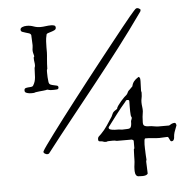

<svg xmlns="http://www.w3.org/2000/svg" viewBox="-52 -610 817 819"><g transform="rotate(-5 357.0 -201.0)"><path d="M114.7 13.7Q117.2 8.3 130.4 -10.3Q143.6 -28.8 164.1 -56.4Q184.6 -84 210.9 -118.7Q237.3 -153.3 267.1 -191.9Q296.9 -230.5 328.1 -270.5Q359.4 -310.5 389.4 -348.6Q419.4 -386.7 446.8 -421.1Q474.1 -455.6 495.6 -482.4Q517.1 -509.3 531.5 -526.6Q545.9 -543.9 550.3 -548.3Q553.2 -551.8 556.9 -555.2Q560.5 -558.6 564.9 -558.6Q570.3 -558.6 577.1 -553.2Q578.1 -552.2 578.4 -551.8Q578.6 -551.3 578.6 -548.8V-547.9Q578.6 -547.4 578.4 -547.1Q578.1 -546.9 578.1 -546.4Q578.1 -544.4 577.1 -543.2Q576.2 -542 575.2 -540.5Q522.5 -465.8 468 -394.8Q413.6 -323.7 358.4 -254.2Q303.2 -184.6 247.6 -115Q191.9 -45.4 136.2 26.9Q133.8 27.8 131.8 28.3Q129.9 28.8 127.4 28.8Q122.1 27.3 117.7 24.7Q113.3 22 113.3 17.6Q113.3 16.6 113.8 15.6Q114.3 14.6 114.7 13.7ZM55.7 -250Q55.7 -257.8 60.5 -259.8Q65.4 -261.7 72 -262.2Q78.6 -262.7 85 -263.2Q91.3 -263.7 94.2 -268.1Q99.6 -276.9 102.1 -285.4Q104.5 -293.9 105.2 -303Q106 -312 106 -321.8Q106 -331.5 106.9 -341.8L107.9 -345.7Q108.4 -347.2 108.9 -348.6Q109.4 -350.1 109.4 -351.1Q109.9 -359.4 108.4 -367.2Q106.9 -375 106.9 -387.2Q109.4 -389.6 109.4 -390.4Q109.4 -391.1 109.4 -394.5Q107.4 -401.4 106 -408Q104.5 -414.6 105 -422.4Q105 -422.9 105.5 -425.5Q106 -428.2 106.2 -431.2Q106.4 -434.1 106.7 -436.8Q106.9 -439.5 106.9 -440.4Q106.9 -450.2 106 -460.9Q105 -471.7 105 -483.4Q103 -489.3 95.9 -491.7Q88.9 -494.1 81.3 -496.1Q73.7 -498 67.6 -500.7Q61.5 -503.4 61.5 -510.3Q61.5 -517.1 69.8 -520.8Q78.1 -524.4 89.4 -524.4Q104.5 -524.4 118.2 -519.3Q131.8 -514.2 147 -514.2Q158.2 -514.2 169.4 -515.9Q180.7 -517.6 193.4 -517.6Q198.2 -517.6 205.1 -515.9Q211.9 -514.2 211.9 -505.9Q211.9 -499 205.3 -495.6Q198.7 -492.2 190.9 -490Q183.1 -487.8 176.5 -485.4Q169.9 -482.9 169.9 -478Q166.5 -464.8 165.8 -451.4Q165 -438 165 -425.3V-403.3Q165 -398.4 164.3 -390.9Q163.6 -383.3 162.8 -374Q162.1 -364.7 161.4 -354.5Q160.6 -344.2 160.6 -334Q158.2 -330.1 158.2 -325.4Q158.2 -320.8 158.2 -316.4Q158.2 -305.2 158.7 -298.1Q159.2 -291 160.6 -278.8Q161.6 -269 168.2 -266.1Q174.8 -263.2 182.1 -262Q189.5 -260.7 195.3 -259Q201.2 -257.3 201.2 -251Q201.2 -243.7 194.1 -242.9Q187 -242.2 181.2 -242.2Q172.9 -242.2 167.5 -242.4Q162.1 -242.7 153.3 -245.6Q151.9 -245.1 150.4 -245.1Q149.4 -244.6 148.2 -244.6Q147 -244.6 146 -244.1Q143.1 -243.2 135.5 -242.7Q127.9 -242.2 119.9 -241.2Q111.8 -240.2 105 -239.3Q98.1 -238.3 96.2 -236.8Q84.5 -235.8 75.7 -236.8Q67.9 -237.8 61.8 -240.5Q55.7 -243.2 55.7 -250ZM399.4 -60.1Q399.4 -56.2 403.6 -54.2Q407.7 -52.2 413.1 -51.3Q418.5 -50.3 423.6 -50Q428.7 -49.8 430.7 -49.8Q438 -49.8 442.1 -49.6Q446.3 -49.3 448.7 -48.8Q451.2 -48.3 452.9 -48.1Q454.6 -47.9 457 -47.9Q468.3 -48.8 475.8 -48.6Q483.4 -48.3 488.3 -50.5Q493.2 -52.7 495.1 -59.6Q497.1 -66.4 497.1 -81.1Q498 -85.4 500 -89.1Q502 -92.8 501 -97.7Q498.5 -99.1 497.8 -106.2Q497.1 -113.3 496.8 -123.3Q496.6 -133.3 496.8 -145Q497.1 -156.7 497.1 -167.5Q496.1 -170.9 493.4 -171.4Q490.7 -171.9 488.3 -171.9Q483.9 -171.9 482.2 -168.7Q480.5 -165.5 478.5 -163.6Q458.5 -140.6 440.9 -117.4Q423.3 -94.2 404.8 -69.8Q402.8 -67.4 401.1 -65.4Q399.4 -63.5 399.4 -60.1ZM493.7 125Q493.7 115.2 495.4 104.7Q497.1 94.2 497.1 82.5Q497.1 77.6 497.3 70.6Q497.6 63.5 497.8 56.6Q498 49.8 498.3 44.9Q498.5 40 498.5 40L501 36.1V3.4Q501 2.4 497.8 0.2Q494.6 -2 493.7 -2H429.2Q419.9 -4.9 411.1 -4.4Q402.3 -3.9 390.6 -3.9Q387.7 -2.4 386.2 -2.2Q384.8 -2 381.3 -2Q375.5 -2 371.3 -3.9Q367.2 -5.9 361.8 -5.9Q356.9 -5.9 353.5 -7.3Q350.1 -8.8 350.1 -15.1Q350.1 -23.4 354.7 -27.6Q359.4 -31.7 364.7 -37.1Q379.4 -51.8 392.1 -70.6Q404.8 -89.4 416 -106.9Q418.9 -112.3 421.4 -118.7Q423.8 -125 429.2 -128.9Q429.2 -128.9 431.2 -130.4Q433.1 -131.8 435.5 -133.3Q438 -134.8 439.9 -136.2Q441.9 -137.7 442.4 -138.2Q442.4 -142.6 448.5 -151.4Q454.6 -160.2 462.4 -169.2Q470.2 -178.2 477.3 -185.1Q484.4 -191.9 486.3 -192.9Q490.7 -196.8 492.7 -201.9Q494.6 -207 498.5 -211.4Q499.5 -211.9 502 -214.4Q504.4 -216.8 507.1 -219.5Q509.8 -222.2 512.2 -224.6Q514.6 -227.1 515.6 -228Q518.1 -240.2 525.1 -249Q532.2 -257.8 543 -264.2Q543.5 -265.1 544.4 -265.4Q545.4 -265.6 546.4 -265.6Q547.4 -264.6 548.3 -263.9Q549.3 -263.2 550.3 -261.7Q551.3 -260.3 551.8 -257.1Q552.2 -253.9 552.2 -247.6Q552.2 -236.3 551.5 -226.8Q550.8 -217.3 550.8 -204.1Q552.7 -202.1 552.5 -197.5Q552.2 -192.9 552.2 -191.4Q552.2 -182.6 550.3 -174.3Q548.3 -166 548.3 -157.2Q548.3 -147 549.8 -137.2Q551.3 -127.4 550.8 -118.2Q548.8 -106 547.6 -94.5Q546.4 -83 546.4 -70.8Q546.4 -65.4 547.6 -61.8Q548.8 -58.1 552.5 -55.9Q556.2 -53.7 563.2 -52.7Q570.3 -51.8 581.5 -51.8Q582.5 -51.8 586.7 -51Q590.8 -50.3 595.5 -49.6Q600.1 -48.8 604.2 -48.3Q608.4 -47.9 609.4 -47.9H657.2Q662.1 -51.3 668.5 -54.2Q674.8 -57.1 681.6 -57.1Q685.1 -57.1 686.5 -53.2Q688 -49.3 688.5 -47.4V-45.9Q685.1 -36.1 681.2 -26.6Q677.2 -17.1 675.3 -7.3Q674.3 -4.4 674.3 0.5Q674.3 5.4 673.1 9.8Q671.9 14.2 669.4 17.1Q667 20 661.6 20Q658.7 20 656.7 16.8Q654.8 13.7 653.3 10Q651.9 6.3 650.1 3.2Q648.4 0 645.5 0Q636.7 0 628.4 0.7Q620.1 1.5 611.3 1.5Q596.2 1.5 581.3 -0.5Q566.4 -2.4 550.8 -2Q547.9 -1 546.9 6.8Q545.9 14.6 545.7 23.9Q545.4 33.2 545.9 41.5Q546.4 49.8 546.4 52.7Q546.4 55.2 546.6 60.3Q546.9 65.4 547.1 71.3Q547.4 77.1 547.9 82.5Q548.3 87.9 548.3 89.8Q546.9 93.3 546.6 94.2Q546.4 95.2 546.4 97.7Q546.4 111.3 547.4 123.5Q548.3 135.7 548.3 148.4Q545.9 152.8 540 154.8Q534.2 156.7 527.6 157Q521 157.2 514.9 156.7Q508.8 156.2 505.9 156.2Q501 154.8 498.5 151.1Q496.1 147.5 494.9 142.8Q493.7 138.2 493.7 133.5Q493.7 128.9 493.7 125Z"/></g></svg>

Font: IM FELL French Canon
Style: Regular
Weight: 400
Designer: Igino Marini
Foundry: Igino Marini,
Version: 3.00